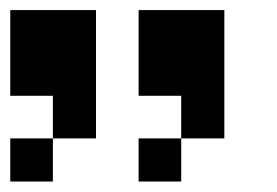

<svg xmlns="http://www.w3.org/2000/svg" viewBox="-20 -796 540 374"><path d="M250 -442.4V-526.4H333V-442.4ZM0 -442.4V-526.4H83V-442.4ZM333 -526.4V-609.4H250V-776.4H417V-526.4ZM83 -526.4V-609.4H0V-776.4H167V-526.4Z"/></svg>

Font: KH Dot Dougenzaka 12
Style: Regular
Weight: 400
Designer: Original version for X68000 by Keitarou Hiraki (http://hp.vector.co.jp/authors/VA000874/) / TrueType conversion by Homem
Version: Version 1.00.20150527